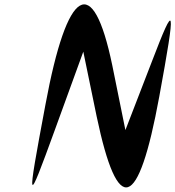

<svg xmlns="http://www.w3.org/2000/svg" viewBox="-20 -858 787 862"><path d="M184 -388C98 71 100 72 226 -274L354 -626L414 -335C509 117 601 88 695 -424C771 -839 767 -856 662 -582L543 -274L484 -565C397 -985 282 -917 184 -388Z"/></svg>

Font: Venom Sans
Style: Obl
Weight: 400
Version: Version 1.001